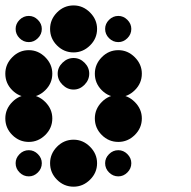

<svg xmlns="http://www.w3.org/2000/svg" viewBox="-24 -691 711 715"><path d="M416.7 -131.7Q435.8 -131.7 450.4 -117.1Q465 -102.5 465 -83.3Q465 -63.3 450.4 -48.8Q435.8 -34.2 416.7 -34.2Q396.7 -34.2 382.1 -48.8Q367.5 -63.3 367.5 -83.3Q367.5 -102.5 382.1 -117.1Q396.7 -131.7 416.7 -131.7ZM250 -170.8Q285 -170.8 311.2 -144.6Q337.5 -118.3 337.5 -83.3Q337.5 -47.5 311.2 -21.7Q285 4.2 250 4.2Q214.2 4.2 188.3 -21.7Q162.5 -47.5 162.5 -83.3Q162.5 -118.3 188.3 -144.6Q214.2 -170.8 250 -170.8ZM83.3 -131.7Q102.5 -131.7 117.1 -117.1Q131.7 -102.5 131.7 -83.3Q131.7 -63.3 117.1 -48.8Q102.5 -34.2 83.3 -34.2Q63.3 -34.2 48.8 -48.8Q34.2 -63.3 34.2 -83.3Q34.2 -102.5 48.8 -117.1Q63.3 -131.7 83.3 -131.7ZM416.7 -337.5Q451.7 -337.5 477.9 -311.2Q504.2 -285 504.2 -250Q504.2 -214.2 477.9 -188.3Q451.7 -162.5 416.7 -162.5Q380.8 -162.5 355 -188.3Q329.2 -214.2 329.2 -250Q329.2 -285 355 -311.2Q380.8 -337.5 416.7 -337.5ZM83.3 -337.5Q118.3 -337.5 144.6 -311.2Q170.8 -285 170.8 -250Q170.8 -214.2 144.6 -188.3Q118.3 -162.5 83.3 -162.5Q47.5 -162.5 21.7 -188.3Q-4.2 -214.2 -4.2 -250Q-4.2 -285 21.7 -311.2Q47.5 -337.5 83.3 -337.5ZM416.7 -504.2Q451.7 -504.2 477.9 -477.9Q504.2 -451.7 504.2 -416.7Q504.2 -380.8 477.9 -355Q451.7 -329.2 416.7 -329.2Q380.8 -329.2 355 -355Q329.2 -380.8 329.2 -416.7Q329.2 -451.7 355 -477.9Q380.8 -504.2 416.7 -504.2ZM208.8 -457.5Q226.7 -475 250 -475Q273.3 -475 290.8 -457.5Q308.3 -440 308.3 -416.7Q308.3 -393.3 290.8 -375.4Q273.3 -357.5 250 -357.5Q226.7 -357.5 208.8 -375.4Q190.8 -393.3 190.8 -416.7Q190.8 -440 208.8 -457.5ZM83.3 -504.2Q118.3 -504.2 144.6 -477.9Q170.8 -451.7 170.8 -416.7Q170.8 -380.8 144.6 -355Q118.3 -329.2 83.3 -329.2Q47.5 -329.2 21.7 -355Q-4.2 -380.8 -4.2 -416.7Q-4.2 -451.7 21.7 -477.9Q47.5 -504.2 83.3 -504.2ZM416.7 -631.7Q435.8 -631.7 450.4 -617.1Q465 -602.5 465 -583.3Q465 -563.3 450.4 -548.8Q435.8 -534.2 416.7 -534.2Q396.7 -534.2 382.1 -548.8Q367.5 -563.3 367.5 -583.3Q367.5 -602.5 382.1 -617.1Q396.7 -631.7 416.7 -631.7ZM250 -670.8Q285 -670.8 311.2 -644.6Q337.5 -618.3 337.5 -583.3Q337.5 -547.5 311.2 -521.7Q285 -495.8 250 -495.8Q214.2 -495.8 188.3 -521.7Q162.5 -547.5 162.5 -583.3Q162.5 -618.3 188.3 -644.6Q214.2 -670.8 250 -670.8ZM83.3 -631.7Q102.5 -631.7 117.1 -617.1Q131.7 -602.5 131.7 -583.3Q131.7 -563.3 117.1 -548.8Q102.5 -534.2 83.3 -534.2Q63.3 -534.2 48.8 -548.8Q34.2 -563.3 34.2 -583.3Q34.2 -602.5 48.8 -617.1Q63.3 -631.7 83.3 -631.7Z"/></svg>

Font: 0xA000-Dots-Mono
Style: Dots-Mono
Weight: 400
Version: Version 0.1